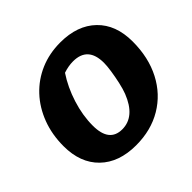

<svg xmlns="http://www.w3.org/2000/svg" viewBox="-167 -847 1037 1037"><g transform="rotate(-45 352.0 -328.5)"><path d="M317 13Q186 13 111 -60Q36 -133 36 -261Q36 -350 64.5 -425Q93 -500 144.5 -555Q196 -610 266 -640Q336 -670 420 -670Q550 -670 625 -597.5Q700 -525 700 -397Q700 -275 652 -182.5Q604 -90 517.5 -38.5Q431 13 317 13ZM325 -101Q422 -101 471 -226Q481 -252 489.5 -290Q498 -328 503.5 -365Q509 -402 509 -425Q509 -549 396 -549Q361 -549 322 -536Q278 -470 252 -388Q226 -306 226 -228Q226 -101 325 -101Z"/></g></svg>

Font: Piazzolla SC ExtraBold
Style: Italic
Weight: 800
Italic angle: -11.3°
Designer: Juan Pablo del Peral
Foundry: Huerta Tipografica
Version: Version 1.330